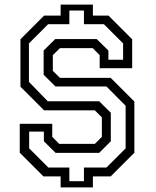

<svg xmlns="http://www.w3.org/2000/svg" viewBox="-20 -768 681 836"><path d="M244 48V0H169L66 -103V-229H207.5V-172L238 -141.5H393L423.5 -172V-257L393 -287.5H172L69 -390.5V-597L172 -700H244V-748H384.5V-700H452.5L555.5 -597V-471H414V-528L383.5 -558.5H241L210 -528V-459.5L241 -429H462L565 -326V-103L462 0H384.5V48ZM282 21H345.5V-38.5H443.5L527 -122V-307.5L443.5 -391.5H221.5L170 -442.5V-548L220.5 -598H401L452 -548V-508H516V-579L432.5 -662.5H345.5V-722H282V-662.5H189.5L106 -579V-411.5L188 -327H412L462.5 -277V-153L412 -102.5H222L171 -153V-195H107V-122L190.5 -38.5H282Z"/></svg>

Font: Tourney
Style: Regular
Weight: 400
Designer: Tyler Finck
Foundry: Etcetera Type Co
Version: Version 1.015